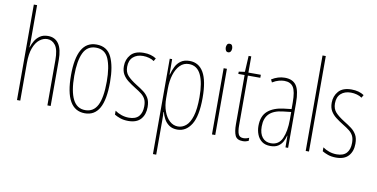

<svg xmlns="http://www.w3.org/2000/svg" viewBox="-88 -1017 2953 1505"><g transform="rotate(10 1388.5 -264.0)"><path d="M97 -492Q97 -469 97 -455Q97 -441 95 -424H97Q105 -450 120 -476Q135 -502 160.5 -519.5Q186 -537 224 -537Q280 -537 309.5 -494.5Q339 -452 339 -366V0H313V-360Q313 -444 287.5 -478Q262 -512 223 -512Q191 -512 162 -489.5Q133 -467 115 -420Q97 -373 97 -298V0H71V-760H97Z M765 -264Q765 -124 727 -57Q689 10 612 10Q454 10 454 -266Q454 -400 492.5 -468.5Q531 -537 610 -537Q695 -537 730 -464Q765 -391 765 -264ZM480 -266Q480 -143 512 -79Q544 -15 611 -15Q677 -15 708 -76Q739 -137 739 -265Q739 -380 710.5 -446Q682 -512 610 -512Q541 -512 510.5 -448.5Q480 -385 480 -266Z M1089 -123Q1089 -63 1056.5 -26.5Q1024 10 958 10Q921 10 892.5 0Q864 -10 847 -21V-52Q869 -36 898 -26Q927 -16 958 -16Q1011 -16 1036.5 -44.5Q1062 -73 1062 -125Q1062 -160 1051 -181.5Q1040 -203 1019 -219.5Q998 -236 968 -254Q934 -275 907.5 -295.5Q881 -316 865.5 -342.5Q850 -369 850 -408Q850 -461 883 -499Q916 -537 986 -537Q1045 -537 1086 -510L1073 -487Q1057 -499 1033 -505.5Q1009 -512 985 -512Q936 -512 906 -485Q876 -458 876 -407Q876 -364 900.5 -337Q925 -310 973 -280Q1006 -260 1032 -240.5Q1058 -221 1073.5 -194Q1089 -167 1089 -123Z M1351 -537Q1425 -537 1463 -471Q1501 -405 1501 -270Q1501 -124 1459 -57Q1417 10 1348 10Q1309 10 1283 -8Q1257 -26 1242.5 -53Q1228 -80 1221 -107H1218Q1219 -98 1219.5 -79.5Q1220 -61 1220 -37V232H1194V-527H1213L1214 -404H1216Q1225 -438 1240 -468.5Q1255 -499 1282 -518Q1309 -537 1351 -537ZM1350 -512Q1309 -512 1280 -483Q1251 -454 1235.5 -404Q1220 -354 1220 -292V-219Q1220 -159 1237 -113Q1254 -67 1283 -41Q1312 -15 1349 -15Q1383 -15 1412 -39Q1441 -63 1458.5 -119Q1476 -175 1476 -270Q1476 -386 1445.5 -449Q1415 -512 1350 -512Z M1637 -724Q1651 -724 1656.5 -713.5Q1662 -703 1662 -691Q1662 -675 1655 -665.5Q1648 -656 1636 -656Q1623 -656 1617 -666.5Q1611 -677 1611 -690Q1611 -702 1616.5 -713Q1622 -724 1637 -724ZM1649 -527V0H1623V-527Z M1870 -14Q1883 -14 1895.5 -17.5Q1908 -21 1915 -25V0Q1905 4 1894 7Q1883 10 1869 10Q1823 10 1808.5 -21Q1794 -52 1794 -112V-503H1744V-521L1792 -528L1799 -656H1820V-527H1919V-503H1820V-108Q1820 -60 1830 -37Q1840 -14 1870 -14Z M2109 -537Q2172 -537 2200.5 -496.5Q2229 -456 2229 -358V0H2208L2207 -93H2205Q2199 -68 2186.5 -44.5Q2174 -21 2150.5 -5.5Q2127 10 2089 10Q2047 10 2021 -9.5Q1995 -29 1982.5 -61Q1970 -93 1970 -129Q1970 -208 2015 -247.5Q2060 -287 2142 -297L2203 -304V-355Q2203 -445 2181 -478.5Q2159 -512 2109 -512Q2091 -512 2067 -506Q2043 -500 2015 -483L2004 -505Q2055 -537 2109 -537ZM2141 -274Q2067 -266 2031.5 -230.5Q1996 -195 1996 -129Q1996 -73 2021 -42.5Q2046 -12 2089 -12Q2152 -12 2178 -70Q2204 -128 2204 -220V-281Z M2395 0H2369V-760H2395Z M2743 -123Q2743 -63 2710.5 -26.5Q2678 10 2612 10Q2575 10 2546.5 0Q2518 -10 2501 -21V-52Q2523 -36 2552 -26Q2581 -16 2612 -16Q2665 -16 2690.5 -44.5Q2716 -73 2716 -125Q2716 -160 2705 -181.5Q2694 -203 2673 -219.5Q2652 -236 2622 -254Q2588 -275 2561.5 -295.5Q2535 -316 2519.5 -342.5Q2504 -369 2504 -408Q2504 -461 2537 -499Q2570 -537 2640 -537Q2699 -537 2740 -510L2727 -487Q2711 -499 2687 -505.5Q2663 -512 2639 -512Q2590 -512 2560 -485Q2530 -458 2530 -407Q2530 -364 2554.5 -337Q2579 -310 2627 -280Q2660 -260 2686 -240.5Q2712 -221 2727.5 -194Q2743 -167 2743 -123Z"/></g></svg>

Font: Noto Sans Lao UI ExtCond Thin
Style: Regular
Weight: 100
Width: 2
Designer: Monotype Design Team
Foundry: Monotype Imaging Inc.
Version: Version 2.000; ttfautohint (v1.8.4.7-5d5b)